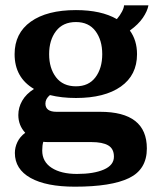

<svg xmlns="http://www.w3.org/2000/svg" viewBox="-20 -545 595 723"><path d="M533 14Q533 93 466 125.5Q399 158 262 158Q154 158 95 125Q36 92 36 31Q36 10 45.5 -10Q55 -30 75 -45Q49 -73 49 -112Q49 -140 63.5 -165.5Q78 -191 108 -210Q35 -253 35 -341Q35 -420 96 -463.5Q157 -507 266 -507Q361 -507 420 -473Q432 -487 439.5 -501.5Q447 -516 447 -525H539Q535 -503 518 -478Q501 -453 469 -430Q496 -393 496 -341Q496 -262 435 -219Q374 -176 266 -176Q212 -176 168 -187Q151 -173 151 -155Q151 -124 193 -124H357Q533 -124 533 14ZM165 -341Q165 -288 191 -254Q217 -220 266 -220Q314 -220 339.5 -254Q365 -288 365 -341Q365 -394 339.5 -428Q314 -462 266 -462Q217 -462 191 -428Q165 -394 165 -341ZM409 45Q409 15 387.5 2.5Q366 -10 324 -10H163Q149 -10 143 -11Q139 2 139 22Q139 64 174.5 87Q210 110 270 110Q333 110 371 93.5Q409 77 409 45Z"/></svg>

Font: Trirong SemiBold
Style: Regular
Weight: 600
Designer: Katatrad Team
Foundry: CadsonDemak
Version: Version 1.001